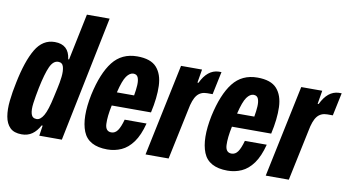

<svg xmlns="http://www.w3.org/2000/svg" viewBox="-77 -908 2010 1098"><g transform="rotate(10 928.0 -359.5)"><path d="M98 10Q53 10 30 -13Q7 -36 0 -76Q-7 -116 -1.5 -167.5Q4 -219 16 -275Q42 -404 83 -473.5Q124 -543 194 -543Q276 -543 286 -459H291L347 -729H479L330 0H199L208 -60H202Q184 -26 158.5 -8Q133 10 98 10ZM167 -91Q189 -91 207.5 -122.5Q226 -154 243 -234L254 -284Q262 -318 266 -353Q270 -388 263.5 -411.5Q257 -435 233 -435Q204 -435 185.5 -395Q167 -355 149 -268Q139 -218 133.5 -178Q128 -138 135 -114.5Q142 -91 167 -91Z M595 10Q485 10 454 -67.5Q423 -145 451 -282Q479 -411 531 -477.5Q583 -544 673 -544Q751 -544 785.5 -505.5Q820 -467 822.5 -399Q825 -331 805 -242H577Q563 -176 565 -133Q567 -90 601 -90Q623 -90 637.5 -110.5Q652 -131 664 -175H791Q773 -105 743.5 -64.5Q714 -24 676 -7Q638 10 595 10ZM668 -443Q647 -443 628.5 -417.5Q610 -392 593 -321H693Q699 -354 700.5 -381.5Q702 -409 695 -426Q688 -443 668 -443Z M816 0 928 -534H1050L1037 -456H1043Q1081 -536 1145 -539Q1148 -539 1151.5 -539Q1155 -539 1162 -539L1134 -406Q1126 -406 1118.5 -406Q1111 -406 1102 -406Q1065 -406 1044 -380.5Q1023 -355 1012 -294L950 0Z M1293 10Q1183 10 1152 -67.5Q1121 -145 1149 -282Q1177 -411 1229 -477.5Q1281 -544 1371 -544Q1449 -544 1483.5 -505.5Q1518 -467 1520.5 -399Q1523 -331 1503 -242H1275Q1261 -176 1263 -133Q1265 -90 1299 -90Q1321 -90 1335.5 -110.5Q1350 -131 1362 -175H1489Q1471 -105 1441.5 -64.5Q1412 -24 1374 -7Q1336 10 1293 10ZM1366 -443Q1345 -443 1326.5 -417.5Q1308 -392 1291 -321H1391Q1397 -354 1398.5 -381.5Q1400 -409 1393 -426Q1386 -443 1366 -443Z M1514 0 1626 -534H1748L1735 -456H1741Q1779 -536 1843 -539Q1846 -539 1849.5 -539Q1853 -539 1860 -539L1832 -406Q1824 -406 1816.5 -406Q1809 -406 1800 -406Q1763 -406 1742 -380.5Q1721 -355 1710 -294L1648 0Z"/></g></svg>

Font: Mona Sans Condensed
Style: Bold Italic
Weight: 700
Width: 3
Italic angle: -11.7°
Designer: Deni Anggara
Foundry: GitHub
Version: Version 1.001; ttfautohint (v1.8.4.7-5d5b);gftools[0.9.31]